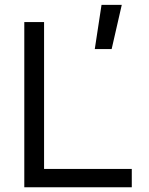

<svg xmlns="http://www.w3.org/2000/svg" viewBox="-20 -786 626 806"><path d="M82 0V-693.4H165V-76.7H533.2V0ZM377.9 -580.1 406.2 -765.6H491.2L448.7 -580.1Z"/></svg>

Font: Cascadia Mono NF SemiLight
Style: Regular
Weight: 350
Monospace: yes
Designer: Aaron Bell
Foundry: Saja Typeworks
Version: Version 2404.023; ttfautohint (v1.8.4)